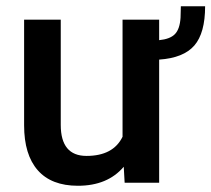

<svg xmlns="http://www.w3.org/2000/svg" viewBox="-20 -592 685 622"><path d="M644.5 -571.8H565.9L564.9 -534.7Q562.5 -497.6 546.6 -481.4Q530.8 -465.3 495.6 -461.9V-528.3H377V-148.9Q346.7 -86.9 260.3 -86.9Q176.8 -86.9 176.8 -187.5V-528.3H58.1V-186Q58.1 -90.8 102.3 -40.5Q146.5 9.8 232.4 9.8Q328.6 9.8 380.9 -51.8L383.8 0H495.6V-398.9Q574.7 -404.3 609.6 -444.6Q644.5 -484.9 644.5 -571.8Z"/></svg>

Font: FAU Chimera Medium
Style: Regular
Weight: 500
Version: Version 1.002;hotconv 1.0.117;makeotfexe 2.5.65602